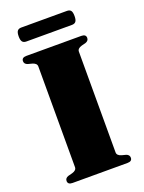

<svg xmlns="http://www.w3.org/2000/svg" viewBox="-158 -921 745 994"><g transform="rotate(-20 215.0 -423.5)"><path d="M327 -72.5Q327 -55 351.5 -48L374.5 -42Q392 -36 392 -20Q392 0 366.5 0H64Q38 0 38 -20Q38 -36 56 -42L79 -48Q103.5 -55 103.5 -72.5V-627.5Q103.5 -645 79 -652L56 -658Q38 -664 38 -680Q38 -700 64 -700H366.5Q392 -700 392 -680Q392 -664 374.5 -658L351.5 -652Q327 -645 327 -627.5ZM61 -808Q61 -829.5 67.8 -838.2Q74.5 -847 89.5 -847H340.5Q355.5 -847 362.2 -838.8Q369 -830.5 369 -808.5Q369 -787.5 362.2 -778.8Q355.5 -770 340.5 -770H89.5Q74.5 -770 67.8 -778.8Q61 -787.5 61 -808Z"/></g></svg>

Font: Fraunces 72pt S000 Black
Style: Regular
Weight: 900
Version: Version 1.000; ttfautohint (v1.8.3)